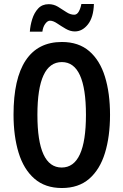

<svg xmlns="http://www.w3.org/2000/svg" viewBox="-20 -935 620 965"><path d="M533 -358Q533 -249 507.5 -166Q482 -83 428.5 -36.5Q375 10 291 10Q207 10 153 -37Q99 -84 73.5 -167.5Q48 -251 48 -359Q48 -540 109.5 -632Q171 -724 291 -724Q375 -724 428.5 -678Q482 -632 507.5 -549.5Q533 -467 533 -358ZM168 -358Q168 -93 290 -93Q412 -93 412 -358Q412 -623 291 -623Q168 -623 168 -358ZM130 -776Q132 -807 142 -839Q152 -871 172 -892.5Q192 -914 225 -914Q250 -914 271.5 -901Q293 -888 313 -874.5Q333 -861 353 -861Q367 -861 376 -877Q385 -893 389 -915H452Q450 -848 422 -812.5Q394 -777 356 -777Q333 -777 310 -790.5Q287 -804 267 -817.5Q247 -831 231 -831Q219 -831 207.5 -815.5Q196 -800 193 -776Z"/></svg>

Font: Noto Sans Malayalam ExtraCondensed SemiBold
Style: Regular
Weight: 600
Width: 2
Designer: Jelle Bosma - Monotype Design Team
Foundry: Monotype Imaging Inc.
Version: Version 2.104; ttfautohint (v1.8.4.7-5d5b)